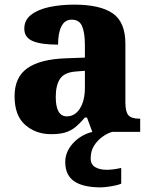

<svg xmlns="http://www.w3.org/2000/svg" viewBox="-20 -570 654 830"><path d="M200 10Q135 10 89 -30Q43 -70 43 -154Q43 -236 98 -275Q153 -314 265 -318L347 -321V-375Q347 -428 335 -456.5Q323 -485 290 -485Q260 -485 245.5 -456Q231 -427 231 -377Q158 -377 121.5 -392.5Q85 -408 85 -446Q85 -483 114.5 -506Q144 -529 193 -539.5Q242 -550 301 -550Q412 -550 467 -512.5Q522 -475 522 -381V-128Q522 -87 535 -72Q548 -57 582 -57H586V0H379L356 -62H347Q324 -35 304.5 -19.5Q285 -4 261 3Q237 10 200 10ZM269 -67Q304 -67 325.5 -101Q347 -135 347 -191V-264L310 -261Q260 -258 240.5 -230.5Q221 -203 221 -151Q221 -67 269 -67ZM416 240Q339 240 300.5 213.5Q262 187 262 130Q262 99 278.5 72Q295 45 322 26Q349 7 380 0H465Q444 6 422.5 21.5Q401 37 386.5 60Q372 83 372 115Q372 141 391.5 152.5Q411 164 441 164Q455 164 470.5 162Q486 160 504 156V224Q488 231 459.5 235.5Q431 240 416 240Z"/></svg>

Font: Noto Serif Tamil ExtraBold
Style: Italic
Weight: 800
Italic angle: -12°
Designer: Indian Type Foundry, Tom Grace, and the Monotype Design Team
Foundry: Monotype Imaging Inc.
Version: Version 2.003; ttfautohint (v1.8.4.7-5d5b)